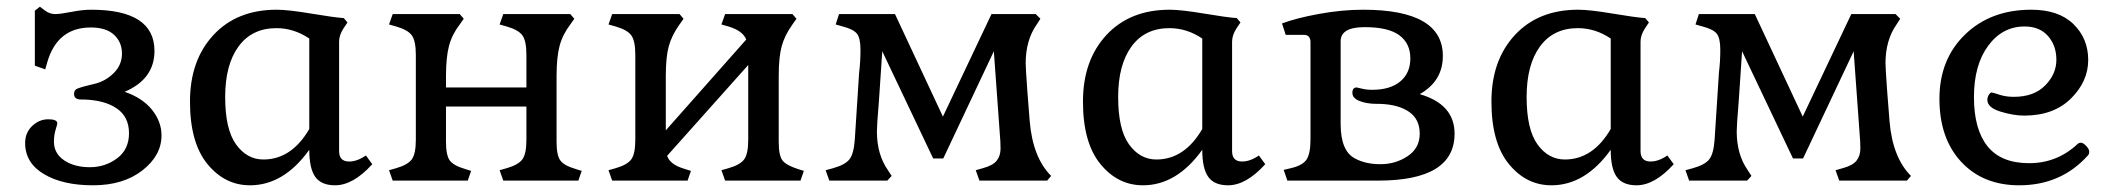

<svg xmlns="http://www.w3.org/2000/svg" viewBox="-20 -539 6300 573"><path d="M231 -242H222Q201 -242 201 -259Q201 -271 212 -275Q228 -281 261 -288.5Q294 -296 319 -320.5Q344 -345 344 -379Q344 -413 320.5 -435Q297 -457 251 -457Q151 -457 121 -353L115 -332L84 -343V-507L99 -519L115 -507Q129 -497 144.5 -497Q160 -497 193 -503.5Q226 -510 252 -510Q441 -510 441 -387Q441 -303 352 -265Q405 -247 433.5 -211.5Q462 -176 462 -135Q462 -75 405 -30.5Q348 14 257.5 14Q167 14 111 -19.5Q55 -53 55 -112Q55 -143 76 -163Q97 -183 124 -183Q151 -183 151 -171Q151 -168 146 -152Q141 -136 141 -116Q141 -81 171.5 -60.5Q202 -40 248 -40Q294 -40 329.5 -66.5Q365 -93 365 -141.5Q365 -190 329 -215Q293 -240 231 -242Z M726 14Q651 14 599 -49.5Q547 -113 547 -236Q547 -359 617 -434.5Q687 -510 806 -510Q840 -510 908.5 -498.5Q977 -487 1006 -485L1017 -472L1005 -454Q992 -434 992 -415V-88Q992 -57 1022 -57Q1046 -57 1072 -75L1091 -49Q1034 14 980 14Q939 14 921 -11Q903 -36 903 -92Q827 14 726 14ZM766 -63Q850 -63 903 -154V-424Q857 -455 805 -455Q732 -455 692 -400.5Q652 -346 652 -249.5Q652 -153 684.5 -108Q717 -63 766 -63Z M1551 -122V-221H1311V-116Q1311 -76 1322 -60.5Q1333 -45 1367 -35L1386 -29L1376 0H1152L1141 -31L1162 -37Q1197 -47 1209 -63.5Q1221 -80 1221 -122V-375Q1221 -417 1209 -433.5Q1197 -450 1162 -460L1141 -466L1152 -497H1352L1364 -483L1352 -466Q1329 -436 1320 -402Q1311 -368 1311 -312V-278H1551V-375Q1551 -417 1539 -433.5Q1527 -450 1492 -460L1471 -466L1482 -497H1682L1694 -483L1682 -466Q1659 -436 1650 -402Q1641 -368 1641 -312V-116Q1641 -76 1652 -60.5Q1663 -45 1697 -35L1716 -29L1706 0H1482L1471 -31L1492 -37Q1527 -47 1539 -63.5Q1551 -80 1551 -122Z M2213 -122V-345L1971 -74Q1979 -48 2023 -35L2042 -29L2032 0H1807L1796 -31L1817 -37Q1852 -47 1864 -63.5Q1876 -80 1876 -122V-375Q1876 -417 1864 -433.5Q1852 -450 1817 -460L1796 -466L1807 -497H2008L2020 -483L2008 -466Q1985 -434 1976 -401.5Q1967 -369 1967 -312V-150L2207 -421Q2197 -447 2154 -460L2133 -466L2144 -497H2345L2357 -483L2345 -466Q2322 -434 2313 -401.5Q2304 -369 2304 -312V-116Q2304 -75 2315 -60.5Q2326 -46 2360 -35L2379 -29L2369 0H2144L2133 -31L2154 -37Q2189 -47 2201 -63.5Q2213 -80 2213 -122Z M2964 -137 2946 -386 2795 -66H2765L2613 -386L2603 -237Q2597 -165 2597 -147Q2597 -78 2630 -31L2641 -14L2628 0H2455L2444 -31L2466 -37Q2502 -47 2515 -63.5Q2528 -80 2531 -122L2544 -323Q2548 -355 2548 -390.5Q2548 -426 2537 -439Q2526 -452 2495 -460L2474 -466L2484 -497H2651L2794 -191L2939 -497H3071L3085 -483L3074 -466Q3041 -419 3041 -350Q3041 -337 3046 -267L3053 -178Q3062 -69 3117 -14L3105 0H2903L2892 -31L2913 -37Q2943 -45 2954.5 -59.5Q2966 -74 2966 -95.5Q2966 -117 2964 -137Z M3391 14Q3316 14 3264 -49.5Q3212 -113 3212 -236Q3212 -359 3282 -434.5Q3352 -510 3471 -510Q3505 -510 3573.5 -498.5Q3642 -487 3671 -485L3682 -472L3670 -454Q3657 -434 3657 -415V-88Q3657 -57 3687 -57Q3711 -57 3737 -75L3756 -49Q3699 14 3645 14Q3604 14 3586 -11Q3568 -36 3568 -92Q3492 14 3391 14ZM3431 -63Q3515 -63 3568 -154V-424Q3522 -455 3470 -455Q3397 -455 3357 -400.5Q3317 -346 3317 -249.5Q3317 -153 3349.5 -108Q3382 -63 3431 -63Z M4093 0H3822L3811 -32L3832 -37Q3867 -45 3879 -62.5Q3891 -80 3891 -123V-413Q3891 -435 3871 -435H3817L3806 -469Q3848 -485 3916.5 -497.5Q3985 -510 4048 -510Q4286 -510 4286 -372Q4286 -297 4217 -258Q4321 -228 4321 -140Q4321 0 4093 0ZM4090 -229Q4059 -229 4037.5 -237.5Q4016 -246 4016 -262Q4016 -278 4029 -278Q4030 -278 4044 -274.5Q4058 -271 4075 -271Q4129 -271 4159 -296Q4189 -321 4189 -365Q4189 -409 4156.5 -433.5Q4124 -458 4052.5 -458Q3981 -458 3981 -416V-169Q3981 -88 4024 -66Q4055 -49 4100 -49Q4145 -49 4181 -73Q4217 -97 4217 -140Q4217 -183 4185.5 -205Q4154 -227 4099 -229Z M4610 14Q4535 14 4483 -49.5Q4431 -113 4431 -236Q4431 -359 4501 -434.5Q4571 -510 4690 -510Q4724 -510 4792.5 -498.5Q4861 -487 4890 -485L4901 -472L4889 -454Q4876 -434 4876 -415V-88Q4876 -57 4906 -57Q4930 -57 4956 -75L4975 -49Q4918 14 4864 14Q4823 14 4805 -11Q4787 -36 4787 -92Q4711 14 4610 14ZM4650 -63Q4734 -63 4787 -154V-424Q4741 -455 4689 -455Q4616 -455 4576 -400.5Q4536 -346 4536 -249.5Q4536 -153 4568.5 -108Q4601 -63 4650 -63Z M5530 -137 5512 -386 5361 -66H5331L5179 -386L5169 -237Q5163 -165 5163 -147Q5163 -78 5196 -31L5207 -14L5194 0H5021L5010 -31L5032 -37Q5068 -47 5081 -63.5Q5094 -80 5097 -122L5110 -323Q5114 -355 5114 -390.5Q5114 -426 5103 -439Q5092 -452 5061 -460L5040 -466L5050 -497H5217L5360 -191L5505 -497H5637L5651 -483L5640 -466Q5607 -419 5607 -350Q5607 -337 5612 -267L5619 -178Q5628 -69 5683 -14L5671 0H5469L5458 -31L5479 -37Q5509 -45 5520.5 -59.5Q5532 -74 5532 -95.5Q5532 -117 5530 -137Z M6006 14Q5898 14 5833 -56Q5768 -126 5768 -244Q5768 -362 5844.5 -436Q5921 -510 6042 -510Q6124 -510 6168 -467Q6212 -424 6212 -360Q6212 -296 6160.5 -245Q6109 -194 6021 -194Q5989 -194 5950 -206Q5911 -218 5911 -241Q5911 -249 5915.5 -256Q5920 -263 5923.5 -263Q5927 -263 5946.5 -256.5Q5966 -250 5990 -250Q6050 -250 6083.5 -284Q6117 -318 6117 -360.5Q6117 -403 6092 -431.5Q6067 -460 6022 -460Q5956 -460 5913.5 -402.5Q5871 -345 5871 -249Q5871 -153 5911.5 -102.5Q5952 -52 6035.5 -52Q6119 -52 6180 -109Q6184 -113 6190.5 -113Q6197 -113 6206 -103.5Q6215 -94 6215 -86.5Q6215 -79 6211 -75Q6131 14 6006 14Z"/></svg>

Font: Gabriela
Style: Regular
Weight: 400
Designer: Eduardo Rodriguez Tunni
Foundry: Eduardo Rodriguez Tunni
Version: Version 1.003